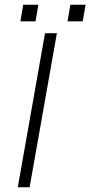

<svg xmlns="http://www.w3.org/2000/svg" viewBox="-20 -790 381 810"><path d="M277 -770H341L329 -700H265ZM78 -770H142L130 -700H66ZM170 -650H220L105 0H55Z"/></svg>

Font: Overused Grotesk Light
Style: Italic
Weight: 300
Italic angle: -10°
Version: Version 0.003